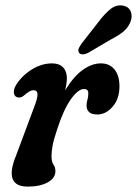

<svg xmlns="http://www.w3.org/2000/svg" viewBox="-20 -683 508 712"><path d="M48.5 -321.5Q34.5 -322.5 31.8 -337Q29 -351.5 40.5 -369.5Q63 -404 99 -426Q135 -448 173.5 -448Q199.5 -448 213.8 -433.2Q228 -418.5 228 -393Q228 -375.5 221.5 -348Q252.5 -399 286.5 -423.5Q320.5 -448 354 -448Q386.5 -448 404.8 -425.2Q423 -402.5 423 -363Q423 -316.5 397.8 -287.5Q372.5 -258.5 341.5 -258.5Q319 -258.5 310 -267.8Q301 -277 301 -290.5Q301 -302.5 304.2 -313Q307.5 -323.5 307.5 -337.5Q307.5 -353 291.5 -353Q270 -353 242.8 -315Q215.5 -277 191 -200.5Q178.5 -163 174.8 -141.8Q171 -120.5 171 -103.5Q171 -83 178.2 -72.8Q185.5 -62.5 185.5 -48.5Q185.5 -22.5 157 -6.8Q128.5 9 83 9Q-7.5 9 39.5 -106L106.5 -285.5Q120 -320 119 -334.2Q118 -348.5 104 -348.5Q97 -348.5 88.8 -343.8Q80.5 -339 66.5 -327Q56.5 -320 48.5 -321.5ZM343.5 -599.5Q367 -631 389.2 -649Q411.5 -667 437.5 -662Q458.5 -657.5 465.2 -639.2Q472 -621 463 -600Q454 -579.5 436.8 -565.2Q419.5 -551 390 -536L305 -486Q295.5 -481.5 286.2 -481.5Q277 -481.5 273 -487.5Q268.5 -495 272.2 -503.8Q276 -512.5 283 -522Z"/></svg>

Font: Fraunces 144pt S100 SemiBold
Style: Italic
Weight: 600
Italic angle: -16°
Version: Version 1.000; ttfautohint (v1.8.3)